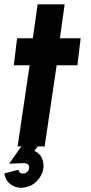

<svg xmlns="http://www.w3.org/2000/svg" viewBox="-44 -677 422 888"><path d="M314 -375H218L162.5 0H37.5L93 -375H20L35 -500H108L130 -657H255L233 -500H329ZM78 188Q40.5 198 10.8 179.2Q-19 160.5 -23.5 125L42 108Q42.5 117.5 50.5 122.5Q58.5 127.5 69 125Q79 122.5 85.5 113.8Q92 105 91 95Q90 85.5 82.2 81.2Q74.5 77 64 77.5L-1.5 80L86 -44.5L139 -11.5L115 21Q151.5 37 156.5 78.5Q161 114 138.2 146.5Q115.5 179 78 188Z"/></svg>

Font: Urbanist
Style: Bold Italic
Weight: 700
Italic angle: -8°
Designer: Corey Hu
Foundry: Corey Hu
Version: Version 1.330; ttfautohint (v1.8.4.7-5d5b)